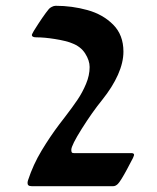

<svg xmlns="http://www.w3.org/2000/svg" viewBox="-20 -641 539 660"><path d="M202.1 -237.3Q229.5 -272.9 246.3 -297.9Q263.2 -322.8 275.6 -352.3Q288.1 -381.8 288.1 -410.6Q288.1 -433.1 272.7 -457.3Q257.3 -481.4 226.6 -492.7Q205.6 -501 169.2 -506.8Q132.8 -512.7 104.5 -512.7Q89.4 -512.7 89.4 -521Q89.4 -522.5 96.2 -534.7Q128.4 -586.4 147.9 -609.9Q150.9 -613.8 158 -617.4Q165 -621.1 171.4 -621.1Q227.5 -621.1 280.5 -606.4Q333.5 -591.8 368.9 -556.4Q404.3 -521 404.3 -463.4Q404.3 -426.3 385.5 -384Q366.7 -341.8 331.1 -297.4Q297.4 -255.9 261.2 -198.5Q225.1 -141.1 225.1 -126Q225.1 -119.6 226.8 -117.2Q228.5 -114.7 233.9 -114.7H431.6Q440.9 -114.7 440.9 -108.4Q440.9 -106.9 437 -97.7L428.2 -81.1Q426.3 -77.1 416.5 -58.8Q406.7 -40.5 398.4 -27.1Q390.1 -13.7 385.3 -8.8Q377.4 -1 369.1 -1H89.4Q81.5 -1 78.1 -3.7Q74.7 -6.3 74.7 -11.7Q74.7 -16.1 76.2 -21Q94.2 -75.7 123.3 -123.8Q152.3 -171.9 184.1 -213.9Q195.8 -229.5 202.1 -237.3Z"/></svg>

Font: David Libre Medium
Style: Regular
Weight: 500
Version: Version 1.000